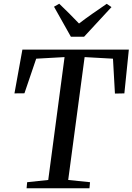

<svg xmlns="http://www.w3.org/2000/svg" viewBox="-20 -1009 710 1029"><path d="M122.5 0 125.5 -32.5 238.5 -44.5 326 -703 174 -694.5 111 -509 57.5 -508.5 100 -743H670.5L646.5 -508.5L596 -507.5L585.5 -694.5L433.5 -703L345.5 -44.5L462.5 -32.5L459.5 0ZM360 -812 269.5 -973 297.5 -989Q324.5 -963 351 -936.8Q377.5 -910.5 403.5 -883Q438 -909.5 475.2 -935.5Q512.5 -961.5 552 -988.5L577.5 -971L430.5 -812Z"/></svg>

Font: Merriweather 72pt
Style: Italic
Weight: 400
Italic angle: -7.8°
Version: Version 2.101